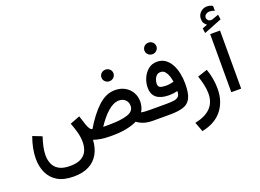

<svg xmlns="http://www.w3.org/2000/svg" viewBox="-153 -1262 2577 1905"><g transform="rotate(-20 1135.0 -309.5)"><path d="M933.1 -577.1Q933.1 -603 951.4 -620.6Q969.7 -638.2 996.6 -638.2Q1022.9 -638.2 1041.3 -620.6Q1059.6 -603 1059.6 -577.1Q1059.6 -551.8 1041.3 -533.9Q1022.9 -516.1 996.6 -516.1Q969.7 -516.1 951.4 -533.9Q933.1 -551.8 933.1 -577.1ZM341.8 140.6Q418.5 140.6 461.4 115.7Q504.4 90.8 522 49.6Q539.6 8.3 539.6 -40.5Q539.6 -96.2 523.4 -152.3Q507.3 -208.5 490.2 -251.5L594.2 -291.5L625 -195.8Q634.8 -167.5 647.2 -148.4Q659.7 -129.4 674.8 -128.4Q752.4 -259.8 836.2 -337.4Q919.9 -415 1014.2 -415Q1072.8 -415 1117.7 -390.1Q1162.6 -365.2 1188.2 -321.8Q1213.9 -278.3 1213.9 -222.7Q1213.4 -195.8 1206.1 -168Q1198.7 -140.1 1184.1 -118.7Q1196.8 -115.7 1216.6 -113.8Q1236.3 -111.8 1271.5 -111.8H1285.6V0H1272Q1211.4 0 1171.1 -13.9Q1130.9 -27.8 1102.1 -49.8Q1057.6 -27.3 991.5 -13.7Q925.3 0 844.2 0H818.4Q758.8 0 716.6 -7.6Q674.3 -15.1 643.1 -25.9Q638.7 56.6 604.5 119.1Q570.3 181.6 504.9 216.6Q439.5 251.5 341.8 251.5Q236.3 251.5 171.1 212.2Q106 172.9 75.7 106.2Q45.4 39.6 45.4 -41.5Q45.4 -95.7 56.9 -153.6Q68.4 -211.4 89.4 -267.6L185.1 -230Q169.4 -182.6 158.4 -134.3Q147.5 -85.9 147.5 -42Q147.5 7.8 165.3 49.3Q183.1 90.8 225.6 115.7Q268.1 140.6 341.8 140.6ZM1017.6 -304.7Q960.4 -304.7 899.7 -252Q838.9 -199.2 782.2 -111.8H845.7Q967.3 -111.8 1038.3 -134.5Q1109.4 -157.2 1109.4 -215.8Q1109.4 -254.9 1083.7 -279.8Q1058.1 -304.7 1017.6 -304.7Z M1425.3 -683.1Q1425.3 -709 1443.6 -726.6Q1461.9 -744.1 1488.8 -744.1Q1515.1 -744.1 1533.4 -726.6Q1551.8 -709 1551.8 -683.1Q1551.8 -657.7 1533.4 -639.9Q1515.1 -622.1 1488.8 -622.1Q1461.9 -622.1 1443.6 -639.9Q1425.3 -657.7 1425.3 -683.1ZM1451.7 -111.8Q1501 -111.8 1532.5 -116.9Q1564 -122.1 1579.6 -139.6Q1595.2 -157.2 1595.2 -194.3Q1551.8 -183.1 1504.9 -183.1Q1420.9 -183.1 1375.2 -218Q1329.6 -252.9 1329.6 -326.7Q1329.6 -376 1350.1 -424.3Q1370.6 -472.7 1409.2 -504.9Q1447.8 -537.1 1502 -537.1Q1552.7 -537.1 1588.9 -511.5Q1625 -485.8 1648.4 -442.9Q1671.9 -399.9 1682.9 -346.2Q1693.8 -292.5 1693.8 -235.8Q1693.8 -136.7 1668.5 -85.9Q1643.1 -35.2 1588.6 -17.6Q1534.2 0 1445.8 0H1266.1V-111.8ZM1507.8 -282.7Q1528.8 -282.7 1549.6 -285.9Q1570.3 -289.1 1590.8 -294.4Q1586.9 -324.2 1576.7 -355.2Q1566.4 -386.2 1548.3 -407.5Q1530.3 -428.7 1501 -428.7Q1475.1 -428.7 1458.7 -412.8Q1442.4 -397 1434.6 -374.5Q1426.8 -352.1 1426.8 -331.1Q1426.8 -300.8 1448.7 -291.7Q1470.7 -282.7 1507.8 -282.7Z M1692.9 264.2 1655.3 163.6Q1768.6 139.2 1822.8 82Q1877 24.9 1877 -67.9Q1877 -110.8 1865.7 -160.6Q1854.5 -210.4 1838.4 -258.3L1941.4 -292.5Q1960 -241.2 1969.2 -186.8Q1978.5 -132.3 1978.5 -81.5Q1978.5 54.2 1905.5 145.5Q1832.5 236.8 1692.9 264.2Z M2096.2 -712.4Q2079.6 -725.6 2069.1 -741.7Q2058.6 -757.8 2058.6 -785.6Q2058.6 -828.1 2088.1 -855.7Q2117.7 -883.3 2155.8 -883.3Q2174.3 -883.3 2188.5 -879.2Q2202.6 -875 2216.8 -866.7L2217.3 -814.5Q2202.1 -822.3 2188.7 -824.7Q2175.3 -827.1 2162.6 -827.1Q2142.6 -827.1 2125.2 -814.9Q2107.9 -802.7 2107.9 -779.3Q2108.4 -765.1 2121.8 -752Q2135.3 -738.8 2162.1 -742.7Q2163.1 -742.7 2164.3 -743.2Q2165.5 -743.7 2166.5 -744.1L2233.9 -768.1L2241.2 -716.3L2051.3 -641.1L2043.9 -691.9ZM2198.2 -613.8V-0.5H2094.2V-613.8Z"/></g></svg>

Font: Vazirmatn RD FD Medium
Style: Regular
Weight: 500
Designer: Saber Rastikerdar
Foundry: Saber Rastikerdar
Version: Version 33.003